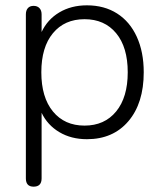

<svg xmlns="http://www.w3.org/2000/svg" viewBox="-20 -514 616 720"><path d="M77 155V-460Q77 -475 84.5 -483.5Q92 -492 106 -492Q120 -492 128 -483.5Q136 -475 136 -460V-394Q158 -441 202.5 -467.5Q247 -494 306 -494Q371 -494 419 -463.5Q467 -433 493 -376Q519 -319 519 -243Q519 -127 461.5 -59.5Q404 8 306 8Q247 8 202.5 -18.5Q158 -45 136 -91V155Q136 186 106 186Q77 186 77 155ZM459 -243Q459 -337 415.5 -389.5Q372 -442 297 -442Q222 -442 178.5 -389.5Q135 -337 135 -243Q135 -149 178.5 -96Q222 -43 297 -43Q372 -43 415.5 -96Q459 -149 459 -243Z"/></svg>

Font: SN Pro Light
Style: Regular
Weight: 300
Designer: Tobias Whetton
Foundry: Supernotes
Version: Version 1.002